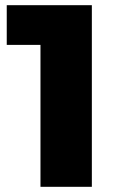

<svg xmlns="http://www.w3.org/2000/svg" viewBox="-20 -720 445 740"><path d="M334 -700V0H136V-547H6V-700Z"/></svg>

Font: Montserrat Alternates ExtraBold
Style: Regular
Weight: 800
Designer: Julieta Ulanovsky
Foundry: Julieta Ulanovsky
Version: Version 7.200